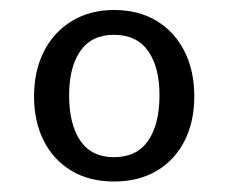

<svg xmlns="http://www.w3.org/2000/svg" viewBox="-20 -752 446 375"><path d="M202.5 -397.5Q154 -397.5 119 -418.8Q84 -440 65.2 -477.5Q46.5 -515 46.5 -563.5Q46.5 -614 66 -652Q85.5 -690 120.8 -711.2Q156 -732.5 202.5 -732.5Q251 -732.5 286.2 -711Q321.5 -689.5 340.5 -651.5Q359.5 -613.5 359.5 -563.5Q359.5 -515 340.8 -477.5Q322 -440 286.8 -418.8Q251.5 -397.5 202.5 -397.5ZM202.5 -445Q247 -445 269.2 -477Q291.5 -509 291.5 -566Q291.5 -621 269.2 -652.5Q247 -684 202.5 -684Q159 -684 137 -652.5Q115 -621 115 -566Q115 -509 137 -477Q159 -445 202.5 -445Z"/></svg>

Font: Public Sans Thin
Style: Regular
Weight: 400
Version: Version 2.001